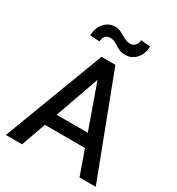

<svg xmlns="http://www.w3.org/2000/svg" viewBox="-213 -1052 1087 1182"><g transform="rotate(30 330.0 -460.5)"><path d="M126 0H10.7L280.3 -710.9H352.5L348.6 -628.9ZM311 -628.9 306.6 -710.9H378.9L649.4 0H534.2ZM524.4 -173.8H130.9V-263.7H524.4ZM221.7 -786.6 154.3 -790.5Q154.3 -826.2 168.5 -853.8Q182.6 -881.3 206.5 -897.7Q230.5 -914.1 260.7 -914.1Q281.2 -914.1 297.4 -907Q313.5 -899.9 328.1 -891.1Q342.8 -882.3 358.2 -875.5Q373.5 -868.7 392.6 -868.7Q412.1 -868.7 425.8 -883.3Q439.5 -897.9 439.5 -920.9L506.8 -915.5Q506.8 -879.4 492.4 -852.1Q478 -824.7 454.1 -809.3Q430.2 -793.9 399.4 -793.9Q375 -793.9 358.6 -800.8Q342.3 -807.6 329.3 -816.4Q316.4 -825.2 302.2 -832Q288.1 -838.9 267.6 -838.9Q248 -838.9 234.9 -824.2Q221.7 -809.6 221.7 -786.6Z"/></g></svg>

Font: Heebo Medium
Style: Regular
Weight: 500
Designer: Oded Ezer
Foundry: Ezer Type House
Version: Version 3.100